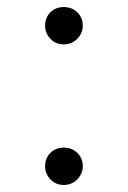

<svg xmlns="http://www.w3.org/2000/svg" viewBox="-20 -511 363 545"><path d="M161 14Q138 14 123 -2Q108 -18 108 -39Q108 -62 123 -77Q138 -92 161 -92Q184 -92 199.5 -77Q215 -62 215 -39Q215 -18 199.5 -2Q184 14 161 14ZM161 -385Q138 -385 123 -401Q108 -417 108 -438Q108 -461 123 -476Q138 -491 161 -491Q184 -491 199.5 -476Q215 -461 215 -438Q215 -417 199.5 -401Q184 -385 161 -385Z"/></svg>

Font: Early Summer Mincho VF
Style: Regular
Weight: 250
Designer: GuiWonder
Version: Version 1.002